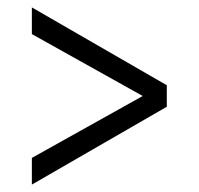

<svg xmlns="http://www.w3.org/2000/svg" viewBox="-20 -513 536 518"><path d="M66 -87 365 -254 66 -421V-493L430 -283V-225L66 -15Z"/></svg>

Font: Mukta Mahee
Style: Regular
Weight: 400
Designer: Shuchita Grover, Noopur Datye, Girish Dalvi, Yashodeep Gholap
Foundry: Ek Type
Version: Version 2.538;PS 1.000;hotconv 16.6.51;makeotf.lib2.5.65220;